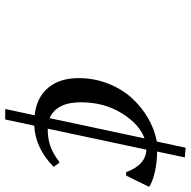

<svg xmlns="http://www.w3.org/2000/svg" viewBox="-18 -678 711 714"><g transform="rotate(90 337.0 -320.5)"><path d="M528.8 -655.8 564.9 -652.8 543 -549.8Q580.6 -549.8 616 -542Q651.4 -534.2 671.9 -522L673.8 -519L632.8 -435.1L620.1 -434.1Q592.3 -508.3 536.1 -509.8L458 -143.1H461.9Q493.2 -143.1 521 -152.1Q548.8 -161.1 581.1 -186H585L600.1 -165Q530.8 -97.2 446.8 -92.8L423.8 15.1H384.8L408.2 -94.2Q342.3 -101.6 306.2 -144.3Q270 -187 270 -257.8Q270 -315.9 290.3 -367.4Q310.5 -418.9 344 -455.6Q377.4 -492.2 419.4 -516.4Q461.4 -540.5 505.9 -548.8ZM418.9 -149.9 494.1 -502.9Q441.9 -484.4 400.9 -418.7Q359.9 -353 359.9 -266.1Q359.9 -175.8 418.9 -149.9Z"/></g></svg>

Font: Linear Smooth
Style: Italic
Weight: 400
Designer: Philipp H. Poll, Flanker
Foundry: Philipp H. Poll, reworked by Flanker
Version: Version 1.061 | FøM Fix